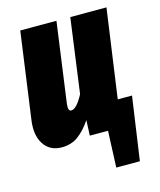

<svg xmlns="http://www.w3.org/2000/svg" viewBox="-107 -610 713 856"><g transform="rotate(-15 250.0 -182.5)"><path d="M408.2 -124H474.1L432.1 168H323.2L330.1 0H246.1L249 -70.8Q220.7 -28.8 189 -5.4Q157.2 18.1 112.8 18.1Q57.6 18.1 30 -24.7Q2.4 -67.4 13.2 -138.2L67.9 -533.2H234.9L184.1 -164.1Q179.7 -129.9 195.8 -129.9Q220.2 -129.9 252 -189.9L298.8 -533.2H465.8Z"/></g></svg>

Font: Fira Sans Compressed ExtraBold
Style: Italic
Weight: 800
Width: 3
Italic angle: -8°
Designer: Carrois Corporate & Edenspiekermann AG
Foundry: Carrois Corporate GbR & Edenspiekermann AG
Version: Version 4.203;PS 004.203;hotconv 1.0.88;makeotf.lib2.5.64775